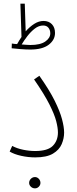

<svg xmlns="http://www.w3.org/2000/svg" viewBox="-20 -859 422 1054"><path d="M33 -27 47 -58Q73 -44 107 -37Q141 -30 173 -30Q242 -30 270 -58.5Q298 -87 298 -132Q298 -157 288.5 -194Q279 -231 251 -286.5Q223 -342 167 -423L196 -443Q251 -365 280 -306.5Q309 -248 320.5 -204.5Q332 -161 332 -131Q332 -99 318.5 -67.5Q305 -36 270.5 -15.5Q236 5 173 5Q135 5 96.5 -3.5Q58 -12 33 -27ZM172 175Q159 175 149.5 166Q140 157 140 145Q140 132 149.5 122.5Q159 113 172 113Q184 113 193 122.5Q202 132 202 145Q202 157 193 166Q184 175 172 175ZM146 -587Q123 -587 92 -589.5Q61 -592 44 -594L45 -620Q53 -619 60 -618Q67 -617 74 -617Q85 -637 98 -656L92 -839H116L121 -687Q143 -712 168 -728Q193 -744 219 -744Q248 -744 265 -726Q282 -708 282 -678Q282 -640 247.5 -613.5Q213 -587 146 -587ZM217 -719Q193 -719 171 -702Q149 -685 130.5 -661Q112 -637 99 -615Q113 -614 125 -613Q137 -612 147 -612Q201 -612 228.5 -631Q256 -650 256 -676Q256 -694 246 -706.5Q236 -719 217 -719Z"/></svg>

Font: Noto Sans Arabic SemCond ExtLt
Style: Regular
Weight: 200
Width: 4
Designer: Monotype Design Team, Nadine Chahine, Nizar Qandah and Khaled Hosny
Foundry: Monotype Imaging Inc.
Version: Version 2.012; ttfautohint (v1.8.4.7-5d5b)